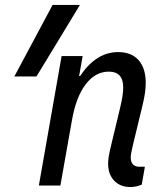

<svg xmlns="http://www.w3.org/2000/svg" viewBox="-20 -750 640 776"><path d="M507 6Q466 6 441.5 -19.8Q417 -45.5 417 -88.5Q417 -101.5 419.5 -117.2Q422 -133 428 -158L465.5 -314.5Q472 -341.5 475 -361.5Q478 -381.5 478 -396.5Q478 -460.5 420 -460.5Q365.5 -460.5 326.5 -409.5Q287.5 -358.5 271 -265L224 0H137L229 -523.5H314L294.5 -412.5L267 -442.5H303.5Q368.5 -539.5 457.5 -539.5Q511 -539.5 540 -507Q569 -474.5 569 -415Q569 -395.5 565.8 -373Q562.5 -350.5 555 -320L517 -163Q512 -141 510.2 -131.2Q508.5 -121.5 508.5 -113.5Q508.5 -76 544.5 -76H565.5L553 -4Q530 6 507 6ZM38 -441 192.5 -730H303L127.5 -441Z"/></svg>

Font: Google Sans Code
Style: Italic
Weight: 400
Italic angle: -10°
Monospace: yes
Designer: Google Sans Code Authors
Foundry: Google LLC
Version: Version 6.000